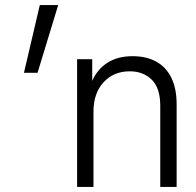

<svg xmlns="http://www.w3.org/2000/svg" viewBox="-20 -742 776 762"><path d="M75 -453 138 -722H211L129 -453ZM616 0V-322Q616 -393 582 -426Q548 -459 495 -459Q431 -459 391 -415.5Q351 -372 351 -299V0H286V-507H346V-421Q366 -467 406.5 -493Q447 -519 506 -519Q561 -519 600 -497.5Q639 -476 660 -433.5Q681 -391 681 -328V0Z"/></svg>

Font: TikTok Sans Light
Style: Regular
Weight: 300
Version: Version 4.000